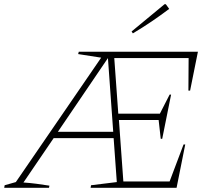

<svg xmlns="http://www.w3.org/2000/svg" viewBox="-40 -889 1002 909"><path d="M-20 0 -18 -12 35 -27 439 -616 330 -633 333 -644H897L860 -460H852L853 -614H501L520 -351H717L763 -441H770L728 -232H721L711 -321H523L544 -30H763L829 -205H837L796 0H389L391 -12L513 -27L498 -235H214L71 -25Q102 -23 132 -19Q162 -15 194 -10L192 0ZM234 -265H496L471 -614ZM589 -731 583 -740 739 -869H745L761 -847Q720 -816 678 -787.5Q636 -759 589 -731Z"/></svg>

Font: Piazzolla SC Thin
Style: Italic
Weight: 100
Italic angle: -11.3°
Designer: Juan Pablo del Peral
Foundry: Huerta Tipografica
Version: Version 1.330